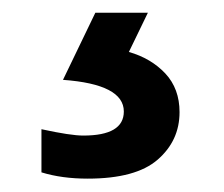

<svg xmlns="http://www.w3.org/2000/svg" viewBox="-20 -43 345 296"><path d="M43.9 156.2Q88.9 166 108.4 166Q170.9 166 170.9 128.9Q170.9 86.9 77.1 80.1L127 -23.4H208L178.7 37.1Q212.9 46.9 234.9 70.3Q256.8 93.8 256.8 129.9Q256.8 173.8 223.1 203.1Q189.5 232.4 115.2 232.4Q75.2 232.4 43.9 222.7Z"/></svg>

Font: Gothic A1 Medium
Style: Regular
Weight: 500
Designer: HanYang I&C Co.,Ltd.
Foundry: HanYang I&C Co.,Ltd.
Version: Version 2.50